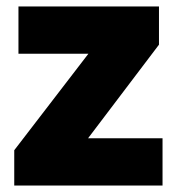

<svg xmlns="http://www.w3.org/2000/svg" viewBox="-20 -573 547 593"><path d="M482 0V-146H252L471 -435V-553H37V-407H253L24 -109V0Z"/></svg>

Font: Noto Sans Gurmukhi Black
Style: Regular
Weight: 900
Designer: Jelle Bosma - Monotype Design Team
Foundry: Monotype Imaging Inc.
Version: Version 2.004